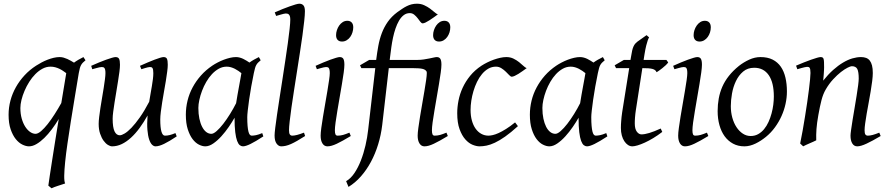

<svg xmlns="http://www.w3.org/2000/svg" viewBox="-20 -762 4745 1026"><path d="M169.9 -46.9Q182.6 -46.9 199.5 -61.3Q216.3 -75.7 234.9 -99.1Q253.4 -122.6 272.2 -152.1Q291 -181.6 307.6 -211.4L334 -371.1Q326.2 -377 317.1 -383.1Q308.1 -389.2 297.6 -394.3Q287.1 -399.4 275.1 -402.6Q263.2 -405.8 250 -405.8Q227.5 -405.8 207 -394.8Q186.5 -383.8 168.7 -365.7Q150.9 -347.7 136.2 -324.5Q121.6 -301.3 111.1 -276.6Q100.6 -252 94.7 -228Q88.9 -204.1 88.9 -185.1Q88.9 -153.3 96.2 -127.9Q103.5 -102.5 115.2 -84.5Q127 -66.4 141.4 -56.6Q155.8 -46.9 169.9 -46.9ZM437 -439.9Q428.7 -433.1 423.3 -427.7Q418 -422.4 413.8 -415.3Q409.7 -408.2 406.7 -397.9Q403.8 -387.7 400.9 -371.1Q390.1 -306.2 379.2 -240.2Q368.2 -174.3 358.4 -112.5Q348.6 -50.8 340.6 4.6Q332.5 60.1 328.1 104Q323.7 147.9 323.2 177.7Q322.8 207.5 328.1 218.3Q321.3 220.7 311.5 223.9Q301.8 227.1 291.3 230.5Q280.8 233.9 271 237.5Q261.2 241.2 255.4 244.1L238.3 230Q240.7 211.4 246.1 176Q251.5 140.6 258.8 93.5Q266.1 46.4 275.1 -9.8Q284.2 -65.9 293.9 -126Q276.9 -97.7 257.1 -71.3Q237.3 -44.9 216.6 -24.7Q195.8 -4.4 175 7.8Q154.3 20 134.8 20Q118.7 20 99.6 10.7Q80.6 1.5 64.2 -18.8Q47.9 -39.1 36.9 -71Q25.9 -103 25.9 -148.9Q25.9 -187.5 35.9 -224.9Q45.9 -262.2 64.9 -296.1Q84 -330.1 111.1 -359.4Q138.2 -388.7 172.9 -411.1Q186.5 -419.9 202.1 -428.2Q217.8 -436.5 234.1 -442.9Q250.5 -449.2 266.8 -453.1Q283.2 -457 298.8 -457Q309.6 -457 319.8 -454.1Q330.1 -451.2 339.8 -446.8Q349.6 -442.4 358.4 -437.3Q367.2 -432.1 375.5 -427.2Q386.7 -435.5 399.4 -442.9Q412.1 -450.2 425.8 -457Z M924.3 -33.2Q884.8 -6.8 857.2 6.6Q829.6 20 811 20Q801.8 20 792.7 11.5Q783.7 2.9 777.1 -16.6Q770.5 -36.1 767.8 -67.6Q765.1 -99.1 768.6 -145Q748.5 -108.9 726.3 -78.6Q704.1 -48.3 680.2 -26.4Q656.2 -4.4 630.9 7.8Q605.5 20 579.1 20Q569.3 20 556.9 12.5Q544.4 4.9 533.4 -10.3Q522.5 -25.4 514.9 -47.9Q507.3 -70.3 507.3 -100.1Q507.3 -114.7 510 -137.2Q512.7 -159.7 516.6 -185.5Q520.5 -211.4 525.4 -239.3Q530.3 -267.1 534.2 -292.5Q538.1 -317.9 540.8 -338.4Q543.5 -358.9 543.5 -371.1Q543.5 -382.3 542 -388.9Q540.5 -395.5 537.8 -398.7Q535.2 -401.9 531.5 -402.8Q527.8 -403.8 523.4 -403.8Q519 -403.8 510.7 -402.1Q502.4 -400.4 494.1 -397.9Q484.4 -395.5 473.1 -392.1L467.3 -410.2Q487.8 -419.4 508.5 -428Q529.3 -436.5 546.9 -442.9Q564.5 -449.2 577.9 -453.1Q591.3 -457 597.2 -457Q611.3 -457 616.2 -447.8Q621.1 -438.5 621.1 -416Q621.1 -401.9 618.2 -378.9Q615.2 -356 610.8 -328.6Q606.4 -301.3 601.6 -272Q596.7 -242.7 592.3 -215.3Q587.9 -188 585 -165Q582 -142.1 582 -127.9Q582 -81.1 592 -60.1Q602.1 -39.1 620.1 -39.1Q629.9 -39.1 646 -48.6Q662.1 -58.1 682.6 -79.3Q703.1 -100.6 727.3 -134.8Q751.5 -168.9 777.3 -218.3Q780.8 -239.3 784.4 -260.5Q788.1 -281.7 791.5 -301.5Q794.9 -321.3 797.1 -339.1Q799.3 -356.9 799.3 -371.1Q799.3 -382.3 798.1 -388.9Q796.9 -395.5 794.4 -398.7Q792 -401.9 788.8 -402.8Q785.6 -403.8 781.2 -403.8Q776.9 -403.8 769.3 -402.1Q761.7 -400.4 753.9 -397.9Q745.1 -395.5 735.4 -392.1L728 -410.2Q748.5 -419.4 768.6 -428Q788.6 -436.5 805.4 -442.9Q822.3 -449.2 835 -453.1Q847.7 -457 854 -457Q867.7 -457 872.1 -447.8Q876.5 -438.5 876.5 -416Q876.5 -401.9 873.5 -379.2Q870.6 -356.4 866.2 -329.3Q861.8 -302.2 856.4 -272.7Q851.1 -243.2 846.7 -215.6Q842.3 -188 839.4 -164.1Q836.4 -140.1 836.4 -124Q836.4 -79.6 842.8 -58.3Q849.1 -37.1 861.3 -37.1Q874 -37.1 887 -40.3Q899.9 -43.5 917.5 -50.8Z M1241.7 -210.4Q1245.1 -232.4 1249.3 -256.1Q1253.4 -279.8 1257.6 -301.8Q1261.7 -323.7 1264.9 -342Q1268.1 -360.4 1270 -371.1Q1262.7 -377 1253.9 -383.1Q1245.1 -389.2 1235.1 -394.3Q1225.1 -399.4 1214.1 -402.6Q1203.1 -405.8 1191.4 -405.8Q1168.9 -405.8 1149.2 -394.8Q1129.4 -383.8 1112.5 -365.7Q1095.7 -347.7 1082.3 -324.5Q1068.8 -301.3 1059.6 -276.6Q1050.3 -252 1045.2 -228Q1040 -204.1 1040 -185.1Q1040 -153.3 1045.4 -127.9Q1050.8 -102.5 1060.1 -84.5Q1069.3 -66.4 1082 -56.6Q1094.7 -46.9 1109.4 -46.9Q1121.1 -46.9 1137.9 -61.8Q1154.8 -76.7 1173.1 -100.3Q1191.4 -124 1209.5 -153.1Q1227.5 -182.1 1241.7 -210.4ZM1387.2 -33.2Q1344.7 -5.4 1318.6 7.3Q1292.5 20 1278.3 20Q1269.5 20 1261.5 13.9Q1253.4 7.8 1247.1 -9Q1240.7 -25.9 1237.1 -55.7Q1233.4 -85.4 1233.4 -132.8Q1220.7 -110.4 1202.4 -83.7Q1184.1 -57.1 1163.1 -33.9Q1142.1 -10.7 1119.9 4.6Q1097.7 20 1077.1 20Q1061 20 1042.7 10.7Q1024.4 1.5 1009 -18.8Q993.7 -39.1 983.4 -71Q973.1 -103 973.1 -148.9Q973.1 -187.5 982.2 -224.4Q991.2 -261.2 1009.3 -294.9Q1027.3 -328.6 1053.5 -358.2Q1079.6 -387.7 1114.3 -411.1Q1127.4 -419.9 1143.3 -428.2Q1159.2 -436.5 1176 -442.9Q1192.9 -449.2 1209.5 -453.1Q1226.1 -457 1241.2 -457Q1251.5 -457 1261.2 -454.3Q1271 -451.7 1280 -447.3Q1289.1 -442.9 1297.4 -437.7Q1305.7 -432.6 1313 -427.7Q1324.2 -436 1336.9 -443.1Q1349.6 -450.2 1363.3 -457L1373 -439.9Q1364.7 -433.1 1359.4 -427.7Q1354 -422.4 1349.9 -415.3Q1345.7 -408.2 1342.8 -397.9Q1339.8 -387.7 1336.4 -371.1Q1329.1 -335.9 1322.5 -299.1Q1315.9 -262.2 1311.3 -229.5Q1306.6 -196.8 1304 -171.9Q1301.3 -147 1301.3 -136.2Q1301.3 -108.4 1303 -89.4Q1304.7 -70.3 1307.6 -58.8Q1310.5 -47.4 1314.9 -42.2Q1319.3 -37.1 1325.2 -37.1Q1335 -37.1 1348.4 -39.8Q1361.8 -42.5 1381.3 -50.8Z M1610.4 -35.2Q1586.4 -20 1568.1 -9.5Q1549.8 1 1534.9 7.6Q1520 14.2 1507.3 17.1Q1494.6 20 1482.4 20Q1468.8 20 1458 5.4Q1447.3 -9.3 1447.3 -38.1Q1447.3 -50.3 1450.9 -79.6Q1454.6 -108.9 1460.4 -149.4Q1466.3 -189.9 1473.9 -238.5Q1481.4 -287.1 1489.3 -337.9Q1497.1 -388.7 1504.6 -438.5Q1512.2 -488.3 1518.1 -531.2Q1523.9 -574.2 1527.6 -607.2Q1531.2 -640.1 1531.2 -657.2Q1531.2 -668.5 1529.1 -675Q1526.9 -681.6 1523.4 -684.8Q1520 -688 1515.4 -689Q1510.7 -689.9 1506.3 -689.9Q1502.4 -689.9 1493.9 -687.7Q1485.4 -685.5 1477.1 -683.1Q1467.3 -680.2 1455.6 -676.8L1448.2 -695.8Q1468.8 -705.1 1489.5 -713.4Q1510.3 -721.7 1528.1 -728Q1545.9 -734.4 1559.6 -738.3Q1573.2 -742.2 1579.6 -742.2Q1593.3 -742.2 1601.3 -733.4Q1609.4 -724.6 1609.4 -702.1Q1609.4 -683.1 1605.7 -649.4Q1602.1 -615.7 1596.2 -572.5Q1590.3 -529.3 1582.5 -479.7Q1574.7 -430.2 1566.9 -379.4Q1559.1 -328.6 1551.3 -279.5Q1543.5 -230.5 1537.6 -188.5Q1531.7 -146.5 1528.1 -114.5Q1524.4 -82.5 1524.4 -65.9Q1524.4 -49.3 1529.1 -43.2Q1533.7 -37.1 1541.5 -37.1Q1552.7 -37.1 1567.6 -41Q1582.5 -44.9 1604.5 -53.2Z M1854.5 -35.2Q1831.5 -21.5 1813.2 -11.2Q1794.9 -1 1779.8 6.1Q1764.6 13.2 1752.4 16.6Q1740.2 20 1729.5 20Q1712.9 20 1703.1 4.6Q1693.4 -10.7 1693.4 -37.1Q1693.4 -51.8 1697 -78.9Q1700.7 -106 1706.1 -138.9Q1711.4 -171.9 1717.8 -207.8Q1724.1 -243.7 1729.5 -276.1Q1734.9 -308.6 1738.5 -333.7Q1742.2 -358.9 1742.2 -371.1Q1742.2 -382.3 1740.7 -388.9Q1739.3 -395.5 1736.8 -398.7Q1734.4 -401.9 1730.5 -402.8Q1726.6 -403.8 1722.2 -403.8Q1718.3 -403.8 1710.2 -402.1Q1702.1 -400.4 1693.8 -397.9Q1684.6 -395.5 1673.3 -392.1L1666.5 -410.2Q1687 -419.4 1707.3 -428Q1727.5 -436.5 1745.1 -442.9Q1762.7 -449.2 1775.9 -453.1Q1789.1 -457 1795.4 -457Q1809.1 -457 1814.7 -447.8Q1820.3 -438.5 1820.3 -416Q1820.3 -401.9 1816.7 -374.3Q1813 -346.7 1807.1 -312.5Q1801.3 -278.3 1794.9 -241Q1788.6 -203.6 1782.7 -169.4Q1776.9 -135.3 1773.2 -107.7Q1769.5 -80.1 1769.5 -65.9Q1769.5 -50.8 1772.7 -43.9Q1775.9 -37.1 1784.2 -37.1Q1799.3 -37.1 1813.2 -41Q1827.1 -44.9 1847.2 -53.2ZM1867.7 -616.2Q1867.7 -602.5 1863.5 -589.1Q1859.4 -575.7 1851.6 -564.7Q1843.8 -553.7 1832.5 -546.9Q1821.3 -540 1807.6 -540Q1792.5 -540 1784.2 -548.8Q1775.9 -557.6 1775.9 -574.2Q1775.9 -587.4 1780.3 -600.8Q1784.7 -614.3 1792.5 -625.5Q1800.3 -636.7 1811.3 -643.8Q1822.3 -650.9 1835.9 -650.9Q1851.1 -650.9 1859.4 -641.8Q1867.7 -632.8 1867.7 -616.2Z M2386.2 -616.2Q2386.2 -602.5 2382.1 -589.1Q2377.9 -575.7 2370.1 -564.7Q2362.3 -553.7 2351.1 -546.9Q2339.8 -540 2326.2 -540Q2311 -540 2302.7 -548.8Q2294.4 -557.6 2294.4 -574.2Q2294.4 -587.4 2298.8 -600.8Q2303.2 -614.3 2311 -625.5Q2318.8 -636.7 2329.8 -643.8Q2340.8 -650.9 2354.5 -650.9Q2369.6 -650.9 2377.9 -641.8Q2386.2 -632.8 2386.2 -616.2ZM2319.8 -685.1Q2309.6 -677.7 2297.9 -669.2Q2286.1 -660.6 2274.9 -653.6Q2263.7 -646.5 2254.2 -641.8Q2244.6 -637.2 2238.8 -637.2Q2232.4 -637.2 2226.1 -645.8Q2219.7 -654.3 2211.9 -664.6Q2204.1 -674.8 2193.8 -683.3Q2183.6 -691.9 2169.9 -691.9Q2151.4 -691.9 2137.2 -680.9Q2123 -669.9 2112.3 -651.6Q2101.6 -633.3 2093.5 -609.6Q2085.4 -585.9 2080.1 -560.5Q2074.7 -535.2 2071.3 -510.3Q2067.9 -485.4 2065.4 -464.8L2062.5 -441.9H2212.4Q2228.5 -441.9 2244.4 -444.3Q2260.3 -446.8 2273.9 -449.5Q2287.6 -452.1 2298.1 -454.6Q2308.6 -457 2314 -457Q2327.1 -457 2333 -447.8Q2338.9 -438.5 2338.9 -416Q2338.9 -401.9 2335.2 -374.3Q2331.5 -346.7 2325.7 -312.5Q2319.8 -278.3 2313.5 -241Q2307.1 -203.6 2301.3 -169.4Q2295.4 -135.3 2291.7 -107.7Q2288.1 -80.1 2288.1 -65.9Q2288.1 -50.8 2291.3 -43.9Q2294.4 -37.1 2302.7 -37.1Q2317.9 -37.1 2331.8 -41Q2345.7 -44.9 2365.7 -53.2L2373 -35.2Q2350.1 -21.5 2331.8 -11.2Q2313.5 -1 2298.3 6.1Q2283.2 13.2 2271 16.6Q2258.8 20 2248 20Q2231.4 20 2221.7 4.6Q2211.9 -10.7 2211.9 -37.1Q2211.9 -51.8 2215.6 -78.9Q2219.2 -106 2224.6 -138.9Q2230 -171.9 2236.3 -207.8Q2242.7 -243.7 2248 -276.1Q2253.4 -308.6 2257.1 -333.7Q2260.7 -358.9 2260.7 -371.1Q2260.7 -376 2260.3 -378.4Q2254.4 -390.1 2238 -394Q2221.7 -397.9 2187 -397.9H2057.6L2022.5 -94.2Q2016.1 -40.5 2000.7 9.5Q1985.4 59.6 1962.2 102.8Q1939 146 1908.7 180.4Q1878.4 214.8 1842.3 236.8L1829.6 206.1Q1854 192.4 1873.8 163.1Q1893.6 133.8 1908.4 95.7Q1923.3 57.6 1933.1 14.9Q1942.9 -27.8 1947.3 -67.9L1985.4 -397.9H1911.1L1903.8 -413.1L1953.1 -441.9H1990.2Q1995.1 -481 2001.7 -517.1Q2008.3 -553.2 2020.5 -585.4Q2032.7 -617.7 2052.5 -645.8Q2072.3 -673.8 2103 -696.8Q2116.2 -706.1 2128.4 -714.4Q2140.6 -722.7 2153.3 -729Q2166 -735.4 2179.4 -738.8Q2192.9 -742.2 2208 -742.2Q2229.5 -742.2 2246.8 -734.1Q2264.2 -726.1 2277.8 -716.1Q2291.5 -706.1 2302 -696.8Q2312.5 -687.5 2319.8 -685.1Z M2794.4 -397.9Q2784.2 -390.6 2772.7 -382.3Q2761.2 -374 2750.5 -367.4Q2739.7 -360.8 2730.2 -356.4Q2720.7 -352.1 2714.4 -352.1Q2709 -352.1 2701.2 -360.4Q2693.4 -368.7 2682.9 -378.9Q2672.4 -389.2 2659.2 -397.5Q2646 -405.8 2630.4 -405.8Q2607.9 -405.8 2589.4 -395Q2570.8 -384.3 2555.7 -366.2Q2540.5 -348.1 2529.1 -324.5Q2517.6 -300.8 2510 -275.1Q2502.4 -249.5 2498.5 -223.6Q2494.6 -197.8 2494.6 -174.8Q2494.6 -143.1 2501.7 -117.7Q2508.8 -92.3 2521.5 -74.5Q2534.2 -56.6 2551.8 -46.9Q2569.3 -37.1 2590.3 -37.1Q2599.1 -37.1 2612.8 -40Q2626.5 -43 2644.3 -51Q2662.1 -59.1 2684.1 -72.8Q2706.1 -86.4 2732.4 -107.9Q2736.3 -102.5 2740.7 -97.2Q2745.1 -91.8 2747.6 -87.9Q2709.5 -53.2 2679.2 -32Q2648.9 -10.7 2624.3 0.7Q2599.6 12.2 2579.8 16.1Q2560.1 20 2542.5 20Q2525.9 20 2505.4 11.7Q2484.9 3.4 2466.6 -17.1Q2448.2 -37.6 2435.8 -71.8Q2423.3 -106 2423.3 -157.2Q2423.3 -189.9 2430.2 -224.9Q2437 -259.8 2452.4 -293.2Q2467.8 -326.7 2492.4 -356.9Q2517.1 -387.2 2553.2 -411.1Q2566.9 -419.9 2583.5 -428.2Q2600.1 -436.5 2617.9 -442.9Q2635.7 -449.2 2653.1 -453.1Q2670.4 -457 2685.5 -457Q2707 -457 2723.9 -448.7Q2740.7 -440.4 2753.9 -429.9Q2767.1 -419.4 2777.1 -409.9Q2787.1 -400.4 2794.4 -397.9Z M3080.1 -210.4Q3083.5 -232.4 3087.6 -256.1Q3091.8 -279.8 3095.9 -301.8Q3100.1 -323.7 3103.3 -342Q3106.4 -360.4 3108.4 -371.1Q3101.1 -377 3092.3 -383.1Q3083.5 -389.2 3073.5 -394.3Q3063.5 -399.4 3052.5 -402.6Q3041.5 -405.8 3029.8 -405.8Q3007.3 -405.8 2987.5 -394.8Q2967.8 -383.8 2950.9 -365.7Q2934.1 -347.7 2920.7 -324.5Q2907.2 -301.3 2897.9 -276.6Q2888.7 -252 2883.5 -228Q2878.4 -204.1 2878.4 -185.1Q2878.4 -153.3 2883.8 -127.9Q2889.2 -102.5 2898.4 -84.5Q2907.7 -66.4 2920.4 -56.6Q2933.1 -46.9 2947.8 -46.9Q2959.5 -46.9 2976.3 -61.8Q2993.2 -76.7 3011.5 -100.3Q3029.8 -124 3047.9 -153.1Q3065.9 -182.1 3080.1 -210.4ZM3225.6 -33.2Q3183.1 -5.4 3157 7.3Q3130.9 20 3116.7 20Q3107.9 20 3099.9 13.9Q3091.8 7.8 3085.4 -9Q3079.1 -25.9 3075.4 -55.7Q3071.8 -85.4 3071.8 -132.8Q3059.1 -110.4 3040.8 -83.7Q3022.5 -57.1 3001.5 -33.9Q2980.5 -10.7 2958.3 4.6Q2936 20 2915.5 20Q2899.4 20 2881.1 10.7Q2862.8 1.5 2847.4 -18.8Q2832 -39.1 2821.8 -71Q2811.5 -103 2811.5 -148.9Q2811.5 -187.5 2820.6 -224.4Q2829.6 -261.2 2847.7 -294.9Q2865.7 -328.6 2891.8 -358.2Q2918 -387.7 2952.6 -411.1Q2965.8 -419.9 2981.7 -428.2Q2997.6 -436.5 3014.4 -442.9Q3031.2 -449.2 3047.9 -453.1Q3064.5 -457 3079.6 -457Q3089.8 -457 3099.6 -454.3Q3109.4 -451.7 3118.4 -447.3Q3127.4 -442.9 3135.7 -437.7Q3144 -432.6 3151.4 -427.7Q3162.6 -436 3175.3 -443.1Q3188 -450.2 3201.7 -457L3211.4 -439.9Q3203.1 -433.1 3197.8 -427.7Q3192.4 -422.4 3188.2 -415.3Q3184.1 -408.2 3181.2 -397.9Q3178.2 -387.7 3174.8 -371.1Q3167.5 -335.9 3160.9 -299.1Q3154.3 -262.2 3149.7 -229.5Q3145 -196.8 3142.3 -171.9Q3139.6 -147 3139.6 -136.2Q3139.6 -108.4 3141.4 -89.4Q3143.1 -70.3 3146 -58.8Q3148.9 -47.4 3153.3 -42.2Q3157.7 -37.1 3163.6 -37.1Q3173.3 -37.1 3186.8 -39.8Q3200.2 -42.5 3219.7 -50.8Z M3519 -57.1Q3495.1 -38.6 3471.2 -24.2Q3447.3 -9.8 3425.8 0Q3404.3 9.8 3387 14.9Q3369.6 20 3358.9 20Q3346.7 20 3335.7 12.7Q3324.7 5.4 3316.2 -7.6Q3307.6 -20.5 3302.7 -38.6Q3297.9 -56.6 3297.9 -78.1Q3297.9 -87.4 3298.3 -96.7Q3298.8 -106 3299.6 -116Q3300.3 -126 3301.5 -137.2Q3302.7 -148.4 3304.7 -162.1L3342.3 -397.9H3272L3264.6 -413.1L3314 -441.9H3349.1L3352.1 -459Q3355 -479 3358.2 -492.2Q3361.3 -505.4 3365.5 -514.2Q3369.6 -522.9 3374.5 -528.6Q3379.4 -534.2 3385.7 -539.1L3435.1 -574.2L3448.7 -562Q3445.3 -557.6 3441.4 -546.4Q3438 -536.6 3433.3 -518.6Q3428.7 -500.5 3423.8 -470.2L3419.4 -441.9H3541L3550.8 -428.2Q3545.9 -421.4 3537.4 -413.3Q3528.8 -405.3 3519.5 -397.9Q3510.3 -390.6 3501.7 -384.5Q3493.2 -378.4 3488.8 -376Q3485.8 -382.8 3480.7 -387Q3475.6 -391.1 3466.8 -393.6Q3458 -396 3445.1 -397Q3432.1 -397.9 3414.1 -397.9H3412.6L3377.9 -173.8Q3376.5 -164.6 3375.2 -154.1Q3374 -143.6 3373.3 -134Q3372.6 -124.5 3372.3 -116.2Q3372.1 -107.9 3372.1 -103Q3372.1 -72.8 3383.1 -58.3Q3394 -43.9 3407.7 -43.9Q3424.8 -43.9 3449.5 -51.3Q3474.1 -58.6 3510.7 -75.2Z M3765.1 -35.2Q3742.2 -21.5 3723.9 -11.2Q3705.6 -1 3690.4 6.1Q3675.3 13.2 3663.1 16.6Q3650.9 20 3640.1 20Q3623.5 20 3613.8 4.6Q3604 -10.7 3604 -37.1Q3604 -51.8 3607.7 -78.9Q3611.3 -106 3616.7 -138.9Q3622.1 -171.9 3628.4 -207.8Q3634.8 -243.7 3640.1 -276.1Q3645.5 -308.6 3649.2 -333.7Q3652.8 -358.9 3652.8 -371.1Q3652.8 -382.3 3651.4 -388.9Q3649.9 -395.5 3647.5 -398.7Q3645 -401.9 3641.1 -402.8Q3637.2 -403.8 3632.8 -403.8Q3628.9 -403.8 3620.8 -402.1Q3612.8 -400.4 3604.5 -397.9Q3595.2 -395.5 3584 -392.1L3577.1 -410.2Q3597.7 -419.4 3617.9 -428Q3638.2 -436.5 3655.8 -442.9Q3673.3 -449.2 3686.5 -453.1Q3699.7 -457 3706.1 -457Q3719.7 -457 3725.3 -447.8Q3731 -438.5 3731 -416Q3731 -401.9 3727.3 -374.3Q3723.6 -346.7 3717.8 -312.5Q3711.9 -278.3 3705.6 -241Q3699.2 -203.6 3693.4 -169.4Q3687.5 -135.3 3683.8 -107.7Q3680.2 -80.1 3680.2 -65.9Q3680.2 -50.8 3683.3 -43.9Q3686.5 -37.1 3694.8 -37.1Q3710 -37.1 3723.9 -41Q3737.8 -44.9 3757.8 -53.2ZM3778.3 -616.2Q3778.3 -602.5 3774.2 -589.1Q3770 -575.7 3762.2 -564.7Q3754.4 -553.7 3743.2 -546.9Q3731.9 -540 3718.3 -540Q3703.1 -540 3694.8 -548.8Q3686.5 -557.6 3686.5 -574.2Q3686.5 -587.4 3690.9 -600.8Q3695.3 -614.3 3703.1 -625.5Q3710.9 -636.7 3721.9 -643.8Q3732.9 -650.9 3746.6 -650.9Q3761.7 -650.9 3770 -641.8Q3778.3 -632.8 3778.3 -616.2Z M4115.2 -246.1Q4115.2 -320.8 4087.9 -360.4Q4060.5 -399.9 4010.3 -399.9Q3975.1 -399.9 3951.2 -379.6Q3927.2 -359.4 3912.6 -328.6Q3897.9 -297.9 3891.6 -262Q3885.3 -226.1 3885.3 -194.8Q3885.3 -162.1 3893.3 -133.1Q3901.4 -104 3915.8 -82.3Q3930.2 -60.5 3949.5 -47.9Q3968.8 -35.2 3991.2 -35.2Q4013.7 -35.2 4031.5 -45.2Q4049.3 -55.2 4063.2 -72Q4077.1 -88.9 4086.9 -110.6Q4096.7 -132.3 4103 -155.8Q4109.4 -179.2 4112.3 -202.6Q4115.2 -226.1 4115.2 -246.1ZM4185.1 -272.9Q4185.1 -240.2 4177.7 -206.8Q4170.4 -173.3 4156.2 -141.8Q4142.1 -110.4 4121.3 -81.8Q4100.6 -53.2 4073.2 -30.8Q4060.5 -20.5 4046.4 -11.2Q4032.2 -2 4017.6 5.1Q4002.9 12.2 3987.8 16.1Q3972.7 20 3958 20Q3923.8 20 3897.2 5.6Q3870.6 -8.8 3852.3 -33.9Q3834 -59.1 3824.5 -93.5Q3814.9 -127.9 3814.9 -168Q3814.9 -203.1 3820.8 -235.6Q3826.7 -268.1 3839.8 -298.3Q3853 -328.6 3875 -356.4Q3897 -384.3 3929.2 -410.2Q3954.1 -429.7 3983.9 -443.4Q4013.7 -457 4043.9 -457Q4082 -457 4108.9 -443.4Q4135.7 -429.7 4152.6 -405.3Q4169.4 -380.9 4177.2 -347.2Q4185.1 -313.5 4185.1 -272.9Z M4686 -35.2Q4641.6 -8.8 4610.6 5.6Q4579.6 20 4561 20Q4543.9 20 4534.4 4.6Q4524.9 -10.7 4524.9 -37.1Q4524.9 -45.9 4528.1 -68.6Q4531.2 -91.3 4536.1 -121.6Q4541 -151.9 4546.9 -186Q4552.7 -220.2 4557.6 -251Q4562.5 -281.7 4565.7 -306.2Q4568.8 -330.6 4568.8 -341.8Q4568.8 -378.9 4561 -393.6Q4553.2 -408.2 4531.7 -408.2Q4525.4 -408.2 4509.5 -400.4Q4493.7 -392.6 4473.6 -377Q4453.6 -361.3 4431.9 -337.9Q4410.2 -314.5 4392.1 -283.2Q4378.4 -259.8 4369.9 -227.1Q4361.3 -194.3 4353 -147Q4345.2 -103.5 4343 -72.3Q4340.8 -41 4341.8 -12.2Q4335.4 -8.8 4325.9 -4.6Q4316.4 -0.5 4306.4 3.9Q4296.4 8.3 4287.1 12.5Q4277.8 16.6 4272 20L4255.9 4.9Q4262.7 -27.3 4269.3 -64.9Q4275.9 -102.5 4282 -140.4Q4288.1 -178.2 4293.5 -215.1Q4298.8 -252 4302.7 -283Q4306.6 -314 4308.8 -337.4Q4311 -360.8 4311 -372.1Q4311 -383.3 4309.8 -389.9Q4308.6 -396.5 4306.4 -399.7Q4304.2 -402.8 4300.8 -403.8Q4297.4 -404.8 4293 -404.8Q4288.6 -404.8 4280 -402.8Q4271.5 -400.9 4262.7 -398.4Q4252.4 -395.5 4240.7 -392.1L4233.9 -411.1Q4254.4 -419.9 4275.1 -428.2Q4295.9 -436.5 4314 -442.9Q4332 -449.2 4345.5 -453.1Q4358.9 -457 4364.7 -457Q4371.6 -457 4375.5 -454.8Q4379.4 -452.6 4381.1 -446.8Q4382.8 -440.9 4383.3 -430.2Q4383.8 -419.4 4383.8 -401.9Q4383.8 -396.5 4383.3 -387.2Q4382.8 -377.9 4382.1 -367.4Q4381.3 -356.9 4380.4 -346.9Q4379.4 -336.9 4378.9 -331.1Q4405.3 -364.3 4432.1 -388.2Q4459 -412.1 4484.9 -427.5Q4510.7 -442.9 4534.9 -450Q4559.1 -457 4581.1 -457Q4596.2 -457 4608.2 -452.6Q4620.1 -448.2 4627.9 -438.2Q4635.7 -428.2 4639.9 -411.9Q4644 -395.5 4644 -372.1Q4644 -355 4640.9 -329.6Q4637.7 -304.2 4632.8 -274.7Q4627.9 -245.1 4622.1 -213.9Q4616.2 -182.6 4611.3 -154.3Q4606.4 -126 4603.3 -102.8Q4600.1 -79.6 4600.1 -65.9Q4600.1 -49.3 4604.5 -43.2Q4608.9 -37.1 4617.7 -37.1Q4628.9 -37.1 4643.6 -41Q4658.2 -44.9 4678.7 -53.2Z"/></svg>

Font: Gentium Plus Am
Style: Italic
Weight: 400
Italic angle: -8°
Designer: J. Victor Gaultney, Annie Olsen, Iska Routamaa, Becca Hirsbrunner
Foundry: SIL International
Version: Version 5.000